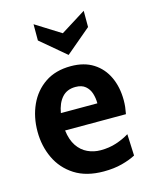

<svg xmlns="http://www.w3.org/2000/svg" viewBox="-114 -818 708 902"><g transform="rotate(-15 240.0 -367.0)"><path d="M278 10Q193.5 10 137.2 -26Q81 -62 53 -121.5Q25 -181 25 -251.5Q25 -322 51.5 -380.2Q78 -438.5 129.2 -473.2Q180.5 -508 255 -508Q319.5 -508 364 -479.8Q408.5 -451.5 431.5 -402Q454.5 -352.5 454.5 -289Q454.5 -273 452.8 -257Q451 -241 447.5 -223H151.5Q157.5 -176 177.2 -146.8Q197 -117.5 226.5 -103.8Q256 -90 290 -90Q331 -90 366 -101.5Q401 -113 429.5 -130.5L434 -25.5Q407 -11 367.5 -0.5Q328 10 278 10ZM153.5 -307H331Q331 -332.5 323.8 -355.5Q316.5 -378.5 299 -393.2Q281.5 -408 251 -408Q209.5 -408 185.5 -381Q161.5 -354 153.5 -307ZM259.5 -561.5 137.5 -664.5V-743.5L259.5 -667L381.5 -743.5V-664.5Z"/></g></svg>

Font: Cabin
Style: Bold
Weight: 700
Width: 4
Designer: Pablo Impallari
Foundry: Pablo Impallari. http://www.impallari.com Igino Marini. http://www.ikern.com
Version: Version 3.001